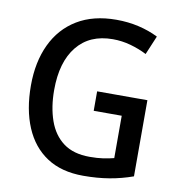

<svg xmlns="http://www.w3.org/2000/svg" viewBox="-82 -799 827 884"><g transform="rotate(10 331.5 -357.0)"><path d="M361 -384H596V-28Q543 -9 487 0.5Q431 10 365 10Q263 10 194.5 -35Q126 -80 91 -163Q56 -246 56 -358Q56 -468 95 -550.5Q134 -633 209 -678.5Q284 -724 392 -724Q447 -724 496.5 -712.5Q546 -701 588 -680L551 -592Q516 -610 475 -621.5Q434 -633 391 -633Q283 -633 224 -560Q165 -487 165 -356Q165 -276 187 -213.5Q209 -151 256 -116Q303 -81 379 -81Q415 -81 442 -85Q469 -89 492 -95V-293H361Z"/></g></svg>

Font: Noto Sans Ethiopic SemiCondensed Medium
Style: Regular
Weight: 500
Width: 4
Designer: Monotype Design Team
Foundry: Monotype Imaging Inc.
Version: Version 2.102; ttfautohint (v1.8.4.7-5d5b)